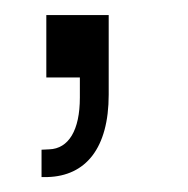

<svg xmlns="http://www.w3.org/2000/svg" viewBox="-20 -114 251 257"><path d="M35.6 123H43.5C94.7 121.6 125.5 84.5 125.5 12.7V-93.8H42V-10.3H86.9V16.6C86.9 60.5 71.8 85 45.9 85.9L35.6 86.4Z"/></svg>

Font: Raveo Display Display Light
Style: Regular
Weight: 300
Designer: Jakub Foglar, Rasmus Andersson (Inter)
Foundry: Jakubfoglar.com
Version: Version 1.100;Glyphs 3.2.3 (3260)